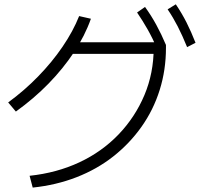

<svg xmlns="http://www.w3.org/2000/svg" viewBox="-20 -871 923 887"><path d="M116.7 -58.9Q242.2 -72.2 346.7 -121.1Q451.1 -170 527.8 -250Q604.4 -330 647.2 -431.7Q690 -533.3 690 -650L715.6 -622.2H296.7V-675.6H738.9L746.7 -663.3V-650Q746.7 -547.8 717.8 -455.6Q688.9 -363.3 633.9 -285.6Q578.9 -207.8 503.3 -148.3Q427.8 -88.9 333.3 -52.2Q238.9 -15.6 131.1 -4.4ZM17.8 -397.8Q92.2 -452.2 156.1 -517.8Q220 -583.3 268.9 -655Q317.8 -726.7 345.6 -796.7L400 -784.4Q372.2 -705.6 321.7 -629.4Q271.1 -553.3 203.9 -484.4Q136.7 -415.6 53.3 -355.6ZM707.8 -642.2Q684.4 -695.6 661.7 -735.6Q638.9 -775.6 613.3 -813.3L650 -838.9Q678.9 -798.9 702.2 -756.1Q725.6 -713.3 746.7 -663.3ZM844.4 -653.3Q822.2 -707.8 801.1 -748.9Q780 -790 754.4 -827.8L792.2 -851.1Q820 -810 841.7 -767.2Q863.3 -724.4 883.3 -673.3Z"/></svg>

Font: Paperlogy 3 Light
Style: Regular
Weight: 300
Designer: redesigned by Lee Juim, glyphs from Gmarket Sans & Montserrat
Foundry: PT&
Version: Version 1.001